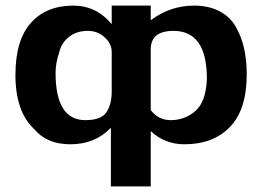

<svg xmlns="http://www.w3.org/2000/svg" viewBox="-20 -503 953 684"><path d="M35 -236Q35 -360 90 -421.5Q145 -483 241 -483Q323 -483 378 -417V-483H517V-431Q587 -483 671 -483Q723 -483 761 -463.5Q799 -444 819.5 -408.5Q840 -373 849.5 -331Q859 -289 859 -238Q859 -113 799.5 -51Q740 11 637 11Q567 11 517 -36V161H375V-48Q319 11 231 11Q147 11 103 -42Q35 -104 35 -236ZM178 -243Q178 -75 284 -75Q341 -75 359.5 -103.5Q378 -132 378 -178V-318Q378 -347 353 -370Q328 -393 293 -393Q255 -393 229 -374Q203 -355 193.5 -325.5Q184 -296 181 -278Q178 -260 178 -243ZM517 -111Q544 -75 588 -75Q639 -75 676.5 -108Q714 -141 717 -223Q717 -393 598 -393Q517 -393 517 -327V-178Z"/></svg>

Font: Coval
Style: Heavy
Weight: 900
Foundry: Context Ltd
Version: Version 001.000